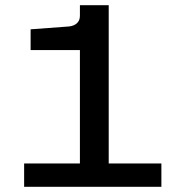

<svg xmlns="http://www.w3.org/2000/svg" viewBox="-20 -720 690 740"><path d="M288 -43V-527H98V-607L246 -618Q265 -620 276.5 -630.5Q288 -641 288 -659V-700H399V-43ZM73 0V-90H602V0Z"/></svg>

Font: Host Grotesk Light Medium
Style: Regular
Weight: 500
Version: Version 1.003